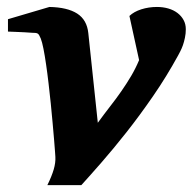

<svg xmlns="http://www.w3.org/2000/svg" viewBox="-20 -520 554 552"><path d="M514.2 -436Q514.2 -423.3 511.7 -411.6Q509.3 -399.9 505.9 -390.1Q502.4 -380.4 498.5 -372.8Q494.6 -365.2 492.2 -360.8Q458.5 -299.3 419.9 -243.4Q381.3 -187.5 343.5 -139.6Q305.7 -91.8 272 -53.2Q238.3 -14.6 213.9 12.2H116.2Q128.9 -13.7 134.5 -33Q140.1 -52.2 139.2 -68.8Q139.2 -70.3 138.2 -83.7Q137.2 -97.2 135.5 -118.2Q133.8 -139.2 131.3 -166.3Q128.9 -193.4 126 -222.2Q123 -251 119.6 -280.3Q116.2 -309.6 112.5 -334.7Q108.9 -359.9 105 -379.6Q101.1 -399.4 97.2 -409.2Q94.7 -414.6 93 -418Q91.3 -421.4 88.9 -423.1Q86.4 -424.8 82.5 -425.3Q78.6 -425.8 71.8 -425.8Q61.5 -426.3 50.3 -427.2Q40.5 -427.7 28.1 -428.2Q15.6 -428.7 2.9 -429.2V-464.8L122.1 -500Q173.8 -499 201.9 -481Q230 -462.9 233.9 -424.8L261.2 -167Q279.3 -191.9 296.6 -214.1Q314 -236.3 329.1 -258.1Q344.2 -279.8 357.2 -301.8Q370.1 -323.7 379.9 -347.2L352.1 -474.1Q364.7 -486.3 386.2 -493.2Q407.7 -500 431.2 -500Q448.7 -500 463.9 -495.6Q479 -491.2 490.2 -482.7Q501.5 -474.1 507.8 -462.4Q514.2 -450.7 514.2 -436Z"/></svg>

Font: Charis SIL Eur
Style: Bold Italic
Weight: 700
Italic angle: -11°
Foundry: SIL International
Version: Version 5.000